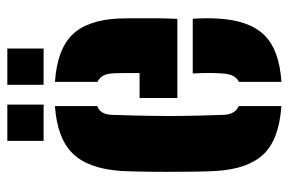

<svg xmlns="http://www.w3.org/2000/svg" viewBox="-152 -627 788 524"><g transform="rotate(-90 242.0 -365.0)"><path d="M37.5 -168Q36 -191.5 35.5 -228.5Q35 -265.5 35 -305.8Q35 -346 35.8 -379.8Q36.5 -413.5 37.5 -430Q44 -519 85.5 -561Q127 -603 214.5 -609V-493.5Q191.5 -485.5 190.5 -453Q188.5 -392 187.8 -344.5Q187 -297 187.8 -251.5Q188.5 -206 190.5 -151Q191 -117.5 214.5 -107.5V9Q123 2.5 83 -39.8Q43 -82 37.5 -168ZM236.5 -275V-378H304.5Q304.5 -403.5 304.5 -425Q304.5 -446.5 303.5 -453Q302 -483 280.5 -493V-609Q368.5 -603 408.8 -562.2Q449 -521.5 453.5 -436Q454 -424 454.2 -396.5Q454.5 -369 454.2 -336Q454 -303 452.5 -275ZM280.5 9V-107Q301.5 -116.5 303.5 -152Q304.5 -167 304.8 -185.5Q305 -204 303.5 -233H452.5Q453.5 -227 454 -205.8Q454.5 -184.5 453.5 -168Q449.5 -80.5 409 -38.5Q368.5 3.5 280.5 9ZM272.5 -640V-739H371.5V-640ZM119.5 -640V-739H218.5V-640Z"/></g></svg>

Font: Big Shoulders Stencil Text Black
Style: Regular
Weight: 900
Designer: Patric King
Foundry: XO Type Co
Version: Version 1.000